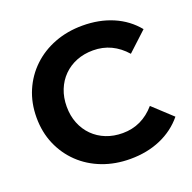

<svg xmlns="http://www.w3.org/2000/svg" viewBox="-128 -840 981 980"><g transform="rotate(-20 363.0 -350.0)"><path d="M418.2 11.8Q336.6 11.8 267.2 -14.7Q197.9 -41.2 146.9 -89.9Q95.9 -138.6 67.5 -204.7Q39.1 -270.8 39.1 -350Q39.1 -429.2 67.5 -495.3Q95.9 -561.4 147.2 -610.1Q198.5 -658.8 267.9 -685.3Q337.2 -711.8 418.8 -711.8Q509.8 -711.8 583.5 -680.3Q657.3 -648.8 706.9 -588.1L603.1 -491.9Q567.3 -532.7 523.2 -553.6Q479 -574.5 426.6 -574.5Q377.5 -574.5 336.7 -558.3Q295.8 -542 265.9 -512.1Q235.9 -482.2 219.4 -440.9Q202.9 -399.7 202.9 -350Q202.9 -300.3 219.4 -259.1Q235.9 -217.8 265.9 -187.9Q295.8 -158 336.7 -141.7Q377.5 -125.5 426.6 -125.5Q479 -125.5 523.2 -146.4Q567.3 -167.3 603.1 -208.7L706.9 -112.5Q657.3 -52.2 583.5 -20.2Q509.8 11.8 418.2 11.8Z"/></g></svg>

Font: Montserrat Alternates Thin
Style: Regular
Weight: 100
Designer: Julieta Ulanovsky
Foundry: Julieta Ulanovsky
Version: Version 9.000